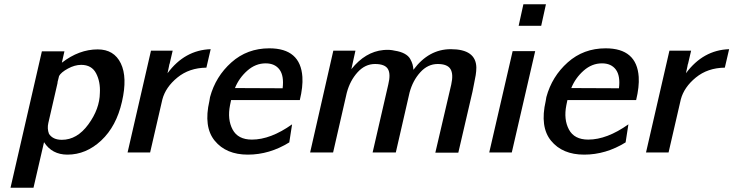

<svg xmlns="http://www.w3.org/2000/svg" viewBox="-20 -710 3415 894"><path d="M29 164 175 -471H280L268 -418Q348 -480 435 -480Q511 -480 542.5 -415Q574 -350 548 -237Q522 -122 451.5 -56Q381 10 294 10Q222 10 185 -48L136 164ZM255 -356Q254 -351 251.5 -341.5Q249 -332 248 -328V-326V-324L205 -137Q199 -111 208 -87Q226 -59 268 -59Q339 -59 391.5 -131Q444 -203 445 -277Q448 -329 427.5 -368.5Q407 -408 358 -408Q328 -408 296 -390.5Q264 -373 255 -356Z M574 0 683 -474H784L770 -414Q768 -410 767 -402L760 -369Q840 -477 961 -481L941 -395Q861 -394 806 -349Q751 -304 736 -247L679 0Z M955 -240 958 -258Q984 -354 1057.5 -419.5Q1131 -485 1234 -485Q1379 -485 1388 -352Q1391 -306 1376 -244H1056Q1055 -240 1053.5 -232Q1052 -224 1051 -220Q1038 -154 1063 -107Q1088 -60 1153 -60Q1240 -60 1340 -131L1327 -47Q1235 10 1134 10Q1033 10 980 -54.5Q927 -119 955 -240ZM1074 -300 1296 -299Q1303 -357 1281.5 -386Q1260 -415 1217 -415Q1170 -415 1131.5 -381Q1093 -347 1074 -300Z M1424 0 1532 -474H1635L1616 -388Q1681 -469 1765 -477Q1794 -480 1818 -474Q1845 -470 1863.5 -460Q1882 -450 1890 -435.5Q1898 -421 1901 -410Q1904 -399 1905 -385Q1976 -481 2079 -481Q2196 -481 2198 -396Q2198 -379 2195 -360Q2192 -341 2187 -318.5Q2182 -296 2180 -283L2114 1H2007L2081 -316Q2092 -365 2077.5 -388.5Q2063 -412 2018 -412Q1972 -412 1937 -373.5Q1902 -335 1887 -279L1823 0H1715L1788 -317Q1800 -366 1786 -389Q1772 -412 1726 -412Q1680 -412 1645 -373.5Q1610 -335 1595 -279Q1594 -277 1594 -275L1531 0Z M2258 0 2367 -472H2472L2363 0ZM2395 -590 2417 -690H2522L2500 -590Z M2521 -240 2524 -258Q2550 -354 2623.5 -419.5Q2697 -485 2800 -485Q2945 -485 2954 -352Q2957 -306 2942 -244H2622Q2621 -240 2619.5 -232Q2618 -224 2617 -220Q2604 -154 2629 -107Q2654 -60 2719 -60Q2806 -60 2906 -131L2893 -47Q2801 10 2700 10Q2599 10 2546 -54.5Q2493 -119 2521 -240ZM2640 -300 2862 -299Q2869 -357 2847.5 -386Q2826 -415 2783 -415Q2736 -415 2697.5 -381Q2659 -347 2640 -300Z M2988 0 3097 -474H3198L3184 -414Q3182 -410 3181 -402L3174 -369Q3254 -477 3375 -481L3355 -395Q3275 -394 3220 -349Q3165 -304 3150 -247L3093 0Z"/></svg>

Font: Coval
Style: Medium Italic
Weight: 500
Foundry: Context Ltd
Version: Version 001.000